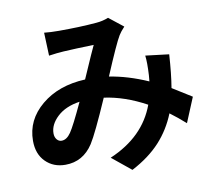

<svg xmlns="http://www.w3.org/2000/svg" viewBox="-89 -877 1177 1047"><g transform="rotate(-10 500.0 -353.0)"><path d="M260.7 -191.4Q283.2 -223.6 341.8 -349.6Q262.7 -337.9 217.3 -295.4Q171.9 -252.9 171.9 -204.1Q171.9 -183.6 182.6 -170.4Q193.4 -157.2 209 -157.2Q237.3 -157.2 260.7 -191.4ZM955.1 -269.5 898.4 -132.8Q855.5 -170.9 813.5 -202.1Q779.3 -116.2 718.8 -50.3Q658.2 15.6 561.5 66.4L456.1 -19.5Q646.5 -100.6 708 -268.6Q589.8 -333 475.6 -348.6Q394.5 -163.1 361.3 -111.3Q304.7 -24.4 207 -24.4Q140.6 -24.4 97.7 -67.4Q54.7 -110.4 54.7 -183.6Q54.7 -298.8 149.4 -377.9Q244.1 -457 392.6 -463.9Q462.9 -625 471.7 -641.6Q368.2 -638.7 302.7 -634.8Q268.6 -632.8 221.7 -626L216.8 -753.9Q252 -750 298.8 -750Q415 -750 506.8 -757.8Q543 -760.7 574.2 -773.4L653.3 -710.9Q629.9 -685.5 620.1 -668.9Q596.7 -630.9 523.4 -457Q625 -441.4 736.3 -392.6Q738.3 -416 739.3 -426.8Q743.2 -497.1 738.3 -535.2L868.2 -519.5Q861.3 -411.1 848.6 -335.9Q865.2 -326.2 955.1 -269.5Z"/></g></svg>

Font: Gen Shin Gothic Bold
Style: Bold
Weight: 700
Designer: [Source Han Sans]
Ryoko NISHIZUKA  (kana & ideographs); Paul D. Hunt (Latin, Greek & Cyrillic); Wenlong ZHANG  (bopomofo
Version: Version 1.002.20150607